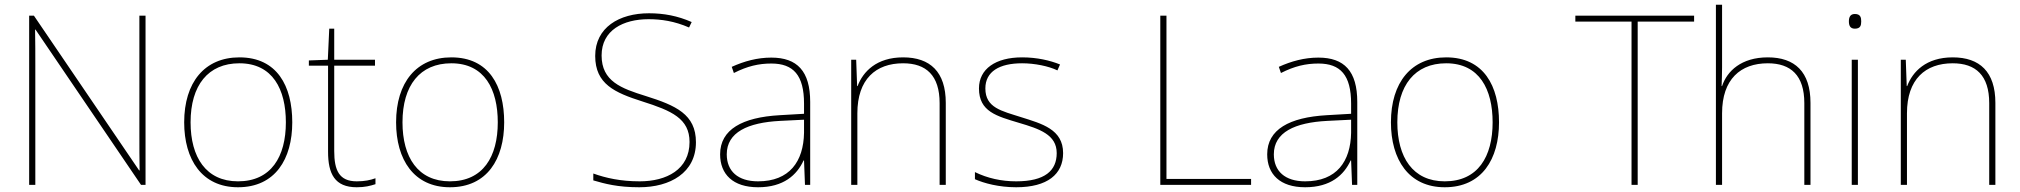

<svg xmlns="http://www.w3.org/2000/svg" viewBox="-20 -780 8522 810"><path d="M594 0V-714H568V-211C568 -165 568 -111 569 -61H567L123 -714H103V0H129V-502C129 -555 129 -597 128 -655H130L575 0Z M1213 -264C1213 -417 1149 -538 990 -538C843 -538 757 -432 757 -264C757 -107 832 10 984 10C1141 10 1213 -109 1213 -264ZM784 -264C784 -420 858 -513 990 -513C1131 -513 1186 -402 1186 -264C1186 -119 1124 -15 984 -15C849 -15 784 -117 784 -264Z M1485 -15C1411 -15 1390 -61 1390 -143V-503H1562V-528H1390V-659H1369L1363 -528L1283 -525V-503H1364V-140C1364 -47 1392 10 1485 10C1520 10 1542 4 1564 -3V-28C1542 -20 1518 -15 1485 -15Z M2107 -264C2107 -417 2043 -538 1884 -538C1737 -538 1651 -432 1651 -264C1651 -107 1726 10 1878 10C2035 10 2107 -109 2107 -264ZM1678 -264C1678 -420 1752 -513 1884 -513C2025 -513 2080 -402 2080 -264C2080 -119 2018 -15 1878 -15C1743 -15 1678 -117 1678 -264Z M2916 -180C2916 -298 2831 -335 2704 -375C2601 -407 2518 -437 2518 -546C2518 -653 2610 -699 2716 -699C2769 -699 2825 -691 2887 -664L2898 -687C2839 -713 2781 -724 2718 -724C2592 -724 2491 -664 2491 -544C2491 -425 2574 -389 2690 -352C2813 -313 2889 -280 2889 -181C2889 -65 2792 -15 2679 -15C2598 -15 2536 -29 2483 -48V-19C2531 -5 2585 10 2677 10C2807 10 2916 -51 2916 -180Z M3234 -537C3175 -537 3120 -522 3067 -498L3076 -472C3133 -501 3181 -512 3234 -512C3327 -512 3372 -463 3372 -343V-300L3269 -294C3112 -285 3018 -234 3018 -129C3018 -45 3072 10 3178 10C3286 10 3342 -42 3370 -103H3372L3376 0H3398V-350C3398 -480 3343 -537 3234 -537ZM3271 -270 3372 -275V-220C3370 -99 3311 -15 3178 -15C3093 -15 3046 -58 3046 -129C3046 -222 3135 -263 3271 -270Z M3790 -538C3678 -538 3621 -478 3598 -417H3596L3592 -528H3571V0H3597V-302C3597 -446 3675 -513 3790 -513C3887 -513 3944 -462 3944 -345V0H3970V-346C3970 -477 3904 -538 3790 -538Z M4465 -134C4465 -235 4375 -258 4287 -286C4206 -312 4137 -325 4137 -407C4137 -478 4196 -513 4292 -513C4345 -513 4404 -501 4441 -483L4452 -508C4410 -525 4355 -538 4292 -538C4180 -538 4110 -489 4110 -407C4110 -309 4185 -290 4278 -262C4366 -236 4438 -212 4438 -134C4438 -60 4388 -15 4267 -15C4205 -15 4146 -28 4093 -54V-24C4131 -7 4194 10 4267 10C4399 10 4465 -45 4465 -134Z M4875 0H5258V-25H4901V-714H4875Z M5542 -537C5483 -537 5428 -522 5375 -498L5384 -472C5441 -501 5489 -512 5542 -512C5635 -512 5680 -463 5680 -343V-300L5577 -294C5420 -285 5326 -234 5326 -129C5326 -45 5380 10 5486 10C5594 10 5650 -42 5678 -103H5680L5684 0H5706V-350C5706 -480 5651 -537 5542 -537ZM5579 -270 5680 -275V-220C5678 -99 5619 -15 5486 -15C5401 -15 5354 -58 5354 -129C5354 -222 5443 -263 5579 -270Z M6304 -264C6304 -417 6240 -538 6081 -538C5934 -538 5848 -432 5848 -264C5848 -107 5923 10 6075 10C6232 10 6304 -109 6304 -264ZM5875 -264C5875 -420 5949 -513 6081 -513C6222 -513 6277 -402 6277 -264C6277 -119 6215 -15 6075 -15C5940 -15 5875 -117 5875 -264Z M6889 0V-689H7127V-714H6626V-689H6863V0Z M7245 -496V-760H7219V0H7245V-302C7245 -446 7323 -513 7438 -513C7535 -513 7592 -462 7592 -345V0H7618V-346C7618 -477 7552 -538 7438 -538C7326 -538 7266 -480 7245 -417H7243C7244 -446 7245 -466 7245 -496Z M7805 -721C7785 -721 7780 -706 7780 -690C7780 -673 7785 -659 7805 -659C7829 -659 7832 -673 7832 -690C7832 -706 7829 -721 7805 -721ZM7818 -528H7792V0H7818Z M8218 -538C8106 -538 8049 -478 8026 -417H8024L8020 -528H7999V0H8025V-302C8025 -446 8103 -513 8218 -513C8315 -513 8372 -462 8372 -345V0H8398V-346C8398 -477 8332 -538 8218 -538Z"/></svg>

Font: Noto Sans Lao Thin
Style: Regular
Weight: 100
Designer: Monotype Design Team
Foundry: Monotype Imaging Inc.
Version: Version 2.003